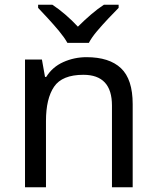

<svg xmlns="http://www.w3.org/2000/svg" viewBox="-20 -786 658 806"><path d="M343 -546Q439 -546 488 -499.5Q537 -453 537 -349V0H450V-343Q450 -472 330 -472Q241 -472 207 -422Q173 -372 173 -278V0H85V-536H156L169 -463H174Q200 -505 246 -525.5Q292 -546 343 -546ZM263 -606Q250 -629 228 -655.5Q206 -682 182 -708Q158 -734 140 -753V-766H200Q226 -749 254 -725Q282 -701 307 -674Q334 -701 362 -725Q390 -749 416 -766H478V-753Q459 -734 434.5 -708Q410 -682 387.5 -655.5Q365 -629 353 -606Z"/></svg>

Font: Noto Sans Historical
Style: Regular
Weight: 400
Designer: Monotype Design Team
Foundry: Monotype Imaging Inc.
Version: Version 2.013; ttfautohint (v1.8.4.7-5d5b)